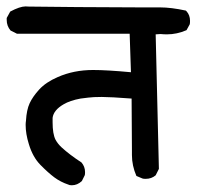

<svg xmlns="http://www.w3.org/2000/svg" viewBox="-37 -584 598 584"><path d="M392.6 -561.5H450.2Q483.4 -561.5 528.3 -551.8L530.3 -549.8Q541 -538.1 541 -520.5Q541 -512.7 540 -509.8L530.3 -492.2Q501 -479.5 470.7 -479.5Q460.9 -479.5 451.2 -480.5L436.5 -479.5L446.3 -70.3L436.5 -50.8Q423.8 -40 406.2 -40Q399.4 -40 396.5 -41L377.9 -48.8Q364.3 -80.1 364.3 -112.3Q364.3 -119.1 364.3 -125L363.3 -284.2Q298.8 -289.1 272.5 -289.1Q246.1 -289.1 231.4 -287.1Q216.8 -285.2 208 -284.2Q175.8 -278.3 156.2 -266.6Q126 -249 123 -225.6Q123 -218.8 123 -211.9Q123 -176.8 131.8 -159.2Q138.7 -146.5 150.4 -135.7Q174.8 -113.3 210.9 -89.8Q221.7 -77.1 221.7 -60.5Q221.7 -52.7 220.7 -50.8L211.9 -33.2Q198.2 -20.5 181.6 -20.5Q173.8 -20.5 170.9 -22.5Q147.5 -30.3 128.4 -44.4Q109.4 -58.6 85.9 -82.5Q62.5 -106.4 50.8 -145.5Q41 -176.8 41 -204.1Q41 -210.9 42 -216.8Q43.9 -250 53.2 -270Q62.5 -290 82 -311.5Q102.5 -334 138.7 -349.6Q187.5 -371.1 246.1 -371.1Q288.1 -371.1 361.3 -364.3L357.4 -481.4H14.6L-4.9 -491.2Q-16.6 -504.9 -16.6 -523.4Q-16.6 -525.4 -16.6 -529.3L-5.9 -548.8Q23.4 -564.5 41 -564.5Q42 -564.5 50.3 -564Q58.6 -563.5 198.7 -562.5Q338.9 -561.5 392.6 -561.5Z"/></svg>

Font: JasonHandwriting2
Style: SemiBold
Weight: 600
Version: Version 1.04.7